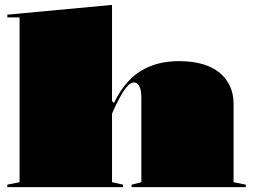

<svg xmlns="http://www.w3.org/2000/svg" viewBox="-20 -765 1035 785"><path d="M985 -10V0H518V-10L558 -20V-365Q558 -397 549.5 -412.5Q541 -428 528 -428Q516 -428 502.5 -414Q489 -400 477 -379Q465 -358 454.5 -336.5Q444 -315 438 -300V-20L483 -10V0H10V-10L60 -20V-694H10V-705L438 -745V-352L446 -344Q471 -397 507.5 -435.5Q544 -474 595 -494.5Q646 -515 713 -515Q765 -515 806 -503.5Q847 -492 875.5 -469.5Q904 -447 919.5 -414.5Q935 -382 935 -340V-20Z"/></svg>

Font: Kalnia SemiExpanded
Style: Bold
Weight: 700
Width: 6
Designer: Frida Medrano
Foundry: Frida Medrano
Version: Version 1.105